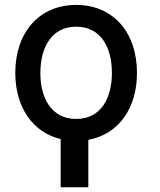

<svg xmlns="http://www.w3.org/2000/svg" viewBox="-20 -573 665 796"><path d="M295.8 -79.9C192.8 -79.9 147.4 -166.5 147.4 -270.6C147.4 -374.6 192.8 -462.4 295.8 -462.4C398.8 -462.4 444.2 -375 443.9 -270.6C444.2 -166.5 398.8 -79.9 295.8 -79.9ZM43.3 -270.6C43.7 -127.8 115.8 -24.1 231.5 3.6V203.5H346.2V6.7C470.2 -16 547.9 -122.2 547.9 -270.6C547.9 -439.6 448.5 -552.6 295.8 -552.6C143.1 -552.6 43.7 -439.6 43.3 -270.6Z"/></svg>

Font: Magic Ui Pro Medium
Style: Regular
Weight: 500
Designer: Stefan Endress, Andreas Faust
Version: Version 1.000;FEAKit 1.0